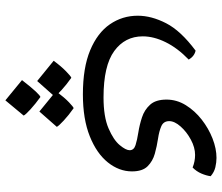

<svg xmlns="http://www.w3.org/2000/svg" viewBox="-76 -312 834 722"><g transform="rotate(90 341.0 49.0)"><path d="M335 154.3Q234.9 154.3 169.2 127Q103.5 99.6 71.3 52.7Q39.1 5.9 39.1 -52.2Q39.1 -103.5 67.4 -158.7Q95.7 -213.9 170.4 -269.5Q191.4 -265.1 204.1 -243.7Q160.6 -201.7 138.7 -157Q116.7 -112.3 116.7 -70.8Q116.7 -3.9 171.9 36.4Q227.1 76.7 346.2 76.7Q418.9 76.7 462.6 57.9Q506.3 39.1 525.6 15.9Q544.9 -7.3 544.9 -21.5Q544.9 -37.6 525.6 -43.7Q506.3 -49.8 478 -54.2Q449.7 -58.6 421.4 -67.9Q393.1 -77.1 373.8 -98.4Q354.5 -119.6 354.5 -160.2Q354.5 -198.7 375.5 -232.7Q396.5 -266.6 429.7 -292.5Q462.9 -318.4 501 -333.3Q539.1 -348.1 573.7 -348.1Q590.8 -348.1 609.1 -343.8Q627.4 -339.4 642.6 -326.2Q640.6 -310.1 632.6 -291.3Q624.5 -272.5 609.9 -258.3Q586.9 -267.6 562.5 -267.6Q534.7 -267.6 505.1 -251.7Q475.6 -235.8 455.6 -213.1Q435.5 -190.4 435.5 -170.4Q435.5 -148.9 454.6 -140.6Q473.6 -132.3 501.7 -128.2Q529.8 -124 557.9 -116.2Q585.9 -108.4 605.2 -89.1Q624.5 -69.8 624.5 -30.3Q624.5 18.1 590.8 60.3Q557.1 102.5 492.4 128.4Q427.7 154.3 335 154.3ZM284.7 326.2 208.5 264.2Q229 236.3 248 217.8Q267.1 199.2 272.5 197.8Q298.8 216.3 319.1 234.9Q339.4 253.4 342.8 260.7ZM399.4 317.9 322.8 255.4Q348.1 222.2 365 206.3Q381.8 190.4 386.7 189Q413.1 207.5 433.3 226.3Q453.6 245.1 457 252.4ZM357.4 445.8 281.2 383.3Q308.1 348.6 323.7 332Q339.4 315.4 344.7 314Q371.1 333 391.4 351.6Q411.6 370.1 414.6 377Z"/></g></svg>

Font: Harmattan SemiBold
Style: Regular
Weight: 600
Designer: George W. Nuss III and SIL International
Foundry: SIL International
Version: Version 4.000